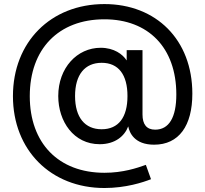

<svg xmlns="http://www.w3.org/2000/svg" viewBox="-20 -732 1014 948"><path d="M495.6 196.3C601.1 196.3 685.5 168.5 725.6 152.8L700.2 82C656.2 97.7 586.9 121.1 495.6 121.1C269 121.1 127 -24.9 127 -257.3C127 -490.2 269 -636.7 495.6 -636.7C711.4 -636.7 850.6 -497.6 850.6 -265.6C850.6 -152.3 814.5 -91.8 746.1 -91.8C704.1 -91.8 683.6 -117.7 683.6 -167V-484.4H605.5V-434.1H605C585.9 -463.9 543 -496.1 477.1 -496.1C360.4 -496.1 267.6 -396.5 267.6 -257.8C267.6 -132.3 343.8 -20 472.2 -20C548.8 -20 595.2 -60.5 612.8 -107.4H613.3C619.1 -77.1 643.6 -17.6 740.7 -17.6C863.3 -17.6 929.7 -110.8 929.7 -269.5C929.7 -536.1 750.5 -711.9 495.6 -711.9C230.5 -711.9 43.9 -524.4 43.9 -257.3C43.9 8.8 230.5 196.3 495.6 196.3ZM481.9 -93.8C399.4 -93.8 350.6 -151.9 350.6 -257.8C350.6 -363.8 399.4 -421.9 481.9 -421.9C565.4 -421.9 609.4 -362.8 609.4 -257.8C609.4 -152.8 565.4 -93.8 481.9 -93.8Z"/></svg>

Font: Raveo Display Display
Style: Regular
Weight: 400
Designer: Jakub Foglar, Rasmus Andersson (Inter)
Foundry: Jakubfoglar.com
Version: Version 1.100;Glyphs 3.2.3 (3260)